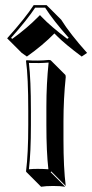

<svg xmlns="http://www.w3.org/2000/svg" viewBox="-20 -666 358 746"><path d="M161.1 -646 217.8 -589.4Q251.5 -535.2 318.4 -460.4L297.4 -446.3Q233.4 -494.1 202.1 -525.4L191.4 -536.1Q146.5 -490.2 84.5 -446.3L64.5 -460.4L7.8 -517.1Q80.1 -598.1 110.8 -646ZM89.8 -234.9Q89.8 -367.7 81.1 -429.2L83 -432.1Q126 -428.7 169.9 -433.1Q175.8 -432.6 177.2 -431.6L233.9 -375Q235.4 -372.1 235.4 -366.2Q226.6 -280.8 226.6 -194.3V-123.5Q226.6 -13.7 235.4 56.6L179.2 0L176.8 2.9L233.4 59.6Q215.3 56.6 186.5 56.6Q157.7 56.6 139.6 59.6L83 2.9L81.1 0Q89.8 -68.4 89.8 -180.2ZM100.1 -234.9V-180.2Q100.1 -72.8 92.3 -8.3Q111.8 -10.3 129.9 -9.8Q148.9 -9.8 168 -8.3Q160.2 -76.2 160.2 -180.2V-251Q160.2 -339.4 168.9 -422.9Q133.3 -419.9 92.3 -421.4Q100.1 -356.4 100.1 -234.9ZM155.3 -636.2H116.7Q85.4 -588.9 22.9 -518.6L27.8 -515.1Q85.9 -557.1 127.9 -600.1L135.3 -607.4L142.1 -600.1Q177.7 -563 241.2 -515.1L247.1 -519Q187 -586.4 155.3 -636.2Z"/></svg>

Font: Linux Biolinum Shadow O
Style: Regular
Weight: 400
Designer: Philipp H. Poll
Foundry: Philipp H. Poll
Version: Version 1.0.4